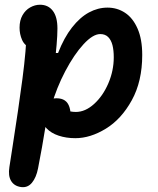

<svg xmlns="http://www.w3.org/2000/svg" viewBox="-20 -566 660 802"><path d="M154.8 -79.4Q154.8 -101.9 161.5 -118.9Q168.1 -135.8 182 -145.7Q195.9 -155.5 216 -155.5Q237.3 -155.5 250.7 -146.4Q264.1 -137.3 270.1 -118.5Q276.2 -99.6 275.4 -70.1H215V-130.2L219.5 -126.7Q235.5 -114.3 254.7 -106.4Q273.8 -98.4 297 -98.4Q336.2 -98.4 373 -131.7Q409.9 -165 432.6 -218Q455.2 -270.9 455.2 -326.6Q455.2 -355.7 449.8 -377.3Q444.2 -398.9 431.8 -411.3Q419.3 -423.7 398.7 -423.7Q368.1 -423.7 328.8 -381.1Q289.6 -338.6 252.8 -268.9Q216.1 -199.2 194 -121.9H147.7L178.6 -344.5H222.5Q247.5 -408.8 280.8 -451.3Q314.2 -493.8 351.6 -514Q389 -534.2 429.1 -534.2Q469.4 -534.2 502.2 -512.7Q535 -491.2 554.5 -446.8Q574.1 -402.5 574.1 -336.4Q574.1 -226.1 530.5 -147.2Q487 -68.2 422.1 -28.5Q357.2 11.2 294.6 11.2Q256.5 11.2 224.8 0.6Q193.2 -9.9 174 -30.4Q154.8 -50.9 154.8 -79.4ZM19.2 132.1Q26.7 85.8 32.4 46.8Q57.2 -111.2 73.7 -236.4Q90.2 -361.7 91.2 -440.3L110 -364.2Q82.8 -375.2 72.2 -399.3Q61.7 -423.3 61.7 -450.4Q61.7 -480.8 74 -502.4Q86.2 -523.9 106 -535Q125.8 -546.2 147.1 -546.2Q181.2 -546.2 200.5 -521Q219.9 -495.9 219.9 -447.1Q219.9 -392.2 206.1 -283Q192.3 -173.8 173.4 -57.3Q154.5 59.2 138.9 137.4Q131.5 175.5 113.3 197.5Q95.1 219.4 67 215.2Q39.2 211.1 26.3 189.6Q13.5 168.1 19.2 132.1Z"/></svg>

Font: Monaspace Radon Var
Style: Regular
Weight: 400
Designer: Riley Cran and the Lettermatic Team
Version: Version 1.000 (Monaspace Radon Var)